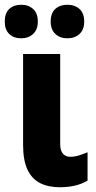

<svg xmlns="http://www.w3.org/2000/svg" viewBox="-44 -777 404 807"><path d="M209 -171Q209 -144 220.5 -131Q232 -118 251 -118Q270 -118 287 -123.5Q304 -129 324 -137V-18Q301 -4 271.5 3Q242 10 207 10Q159 10 124.5 -7.5Q90 -25 71.5 -64Q53 -103 53 -169V-550H209ZM-24 -686Q-24 -722 -5 -739.5Q14 -757 45 -757Q76 -757 95.5 -739Q115 -721 115 -686Q115 -653 95.5 -634.5Q76 -616 45 -616Q14 -616 -5 -634Q-24 -652 -24 -686ZM169 -686Q169 -722 188.5 -739.5Q208 -757 239 -757Q271 -757 290.5 -739Q310 -721 310 -686Q310 -653 290.5 -634.5Q271 -616 239 -616Q208 -616 188.5 -634.5Q169 -653 169 -686Z"/></svg>

Font: Noto Sans Display Condensed ExtraBold
Style: Regular
Weight: 800
Width: 3
Designer: Monotype Design Team
Foundry: Monotype Imaging Inc.
Version: Version 2.003